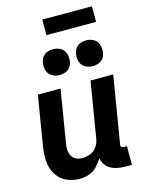

<svg xmlns="http://www.w3.org/2000/svg" viewBox="-138 -1029 852 1120"><g transform="rotate(-15 288.0 -469.0)"><path d="M202 8Q230 8 257.5 -1Q285 -10 306 -31.5Q327 -53 342 -78Q347 -49 367.5 -28Q388 -7 417.5 0.5Q447 8 478 8H516V-105H496Q491 -105 486.5 -107.5Q482 -110 480.5 -115Q479 -120 480 -125L547 -530H410L354 -191Q350 -167 335 -145.5Q320 -124 296 -114.5Q272 -105 248 -105Q228 -105 210.5 -113Q193 -121 184 -138Q175 -155 174 -174.5Q173 -194 177 -214L229 -530H92L43 -233Q37 -197 37 -162Q37 -127 47.5 -95Q58 -63 80.5 -39Q103 -15 135.5 -3.5Q168 8 202 8ZM445 -607Q462 -607 479.5 -613Q497 -619 508 -634Q519 -649 522 -666Q526 -691 519 -715Q512 -739 491 -751Q470 -763 445 -763Q428 -763 411 -757Q394 -751 382.5 -736Q371 -721 369 -704Q364 -679 371 -655.5Q378 -632 399 -619.5Q420 -607 445 -607ZM245 -607Q262 -607 279.5 -613Q297 -619 308 -634Q319 -649 322 -666Q326 -691 319 -715Q312 -739 291 -751Q270 -763 245 -763Q228 -763 211 -757Q194 -751 182.5 -736Q171 -721 169 -704Q164 -679 171 -655.5Q178 -632 199 -619.5Q220 -607 245 -607ZM230 -852H530V-946H230Z"/></g></svg>

Font: Iosevka Sparkle Extrabold
Style: Italic
Weight: 800
Italic angle: -9°
Designer: Belleve Invis
Foundry: Belleve Invis
Version: Version 4.5.0; ttfautohint (v1.8.3)